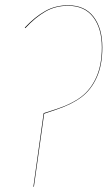

<svg xmlns="http://www.w3.org/2000/svg" viewBox="-20 -710 409 730"><path d="M106.9 0 146 -279.8 195.8 -295.9Q252.4 -314.5 288.8 -342Q325.2 -369.6 346.2 -416.5Q367.2 -463.4 367.2 -529.8Q367.2 -602.1 334.2 -645Q301.3 -688 238.8 -688Q190.9 -688 152.6 -666Q114.3 -644 76.2 -603L74.2 -605Q112.8 -646 151.9 -668Q190.9 -689.9 238.8 -689.9Q302.2 -689.9 335.7 -646.5Q369.1 -603 369.1 -529.8Q369.1 -462.9 347.9 -415.8Q326.7 -368.7 289.8 -340.8Q252.9 -313 195.8 -293.9L147.9 -277.8L108.9 0Z"/></svg>

Font: Fira Sans Compressed Two
Style: Italic
Weight: 100
Width: 3
Italic angle: -8°
Designer: Carrois Corporate & Edenspiekermann AG
Foundry: Carrois Corporate GbR & Edenspiekermann AG
Version: Version 4.203;PS 004.203;hotconv 1.0.88;makeotf.lib2.5.64775